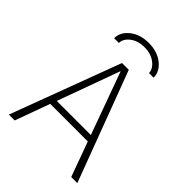

<svg xmlns="http://www.w3.org/2000/svg" viewBox="-260 -1070 1203 1203"><g transform="rotate(45 341.5 -469.0)"><path d="M208 -805H166Q166 -860 216 -899Q266 -938 341 -938Q416 -938 466 -899Q516 -860 516 -805H475Q474 -842 436 -871Q398 -900 341 -900Q284 -900 246.5 -871.5Q209 -843 208 -805ZM311 -730H371L645 0H591L507 -231H174L90 0H38ZM190 -273H492L342 -686H340Z"/></g></svg>

Font: M PLUS 1p Light
Style: Regular
Weight: 300
Version: Version 1.061